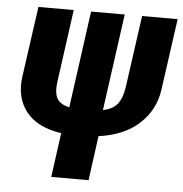

<svg xmlns="http://www.w3.org/2000/svg" viewBox="-51 -742 753 791"><g transform="rotate(5 326.0 -346.5)"><path d="M504.9 -692.9H651.9L610.8 -397.9Q599.1 -313.5 537.1 -256.1Q475.1 -198.7 369.1 -184.1L344.2 0H189.9L214.8 -183.1Q113.8 -198.2 68.6 -256.6Q23.4 -314.9 35.2 -400.9L76.2 -692.9H222.2L181.2 -395Q174.3 -348.1 187.5 -324.2Q200.7 -300.3 238.8 -292L293.9 -692.9H433.1L377.9 -293Q417.5 -300.3 437.3 -324.7Q457 -349.1 463.9 -398.9Z"/></g></svg>

Font: Fira Sans Compressed
Style: Bold Italic
Weight: 700
Width: 3
Italic angle: -8°
Designer: Carrois Corporate & Edenspiekermann AG
Foundry: Carrois Corporate GbR & Edenspiekermann AG
Version: Version 4.203;PS 004.203;hotconv 1.0.88;makeotf.lib2.5.64775